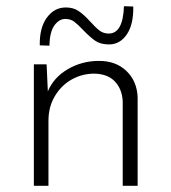

<svg xmlns="http://www.w3.org/2000/svg" viewBox="-20 -598 552 618"><path d="M423 -285V0H375V-272Q373 -311 350 -335.5Q327 -360 284 -361Q244 -361 210.5 -342Q177 -323 156.5 -288.5Q136 -254 136 -210V0H89V-391H130L134 -304Q153 -349 198.5 -375.5Q244 -402 299 -402Q353 -402 387 -369.5Q421 -337 423 -285ZM248 -501Q230 -520 218.5 -528.5Q207 -537 190 -537Q170 -537 155 -516Q140 -495 139 -451L108 -452Q107 -509 131 -541.5Q155 -574 192 -574Q216 -574 233 -562.5Q250 -551 270 -529Q288 -509 300.5 -499.5Q313 -490 330 -490Q376 -490 379 -578L409 -577Q410 -519 388 -487Q366 -455 331 -455Q304 -455 287 -466.5Q270 -478 248 -501Z"/></svg>

Font: Josefin Sans Light
Style: Regular
Weight: 300
Designer: Santiago Orozco
Foundry: Typemade
Version: Version 2.000